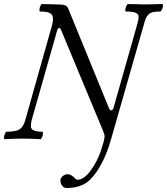

<svg xmlns="http://www.w3.org/2000/svg" viewBox="-27 -688 829 953"><path d="M303.2 245.1Q290.5 245.1 281.7 234.1Q272.9 223.1 272.9 208Q272.9 194.8 284.7 185.8Q296.4 176.8 310.1 176.8Q322.8 176.8 338.9 190.9Q350.6 204.1 357.9 204.1Q390.1 204.1 424.3 156.7Q458.5 109.4 476.1 53.2L487.8 14.2Q492.2 -5.4 492.2 -9.8Q492.2 -20 483.9 -40L275.9 -540Q272.9 -548.8 265.1 -548.8Q259.8 -548.8 255.9 -534.2L129.9 -90.8Q126 -73.2 126.2 -60.5Q126.5 -47.9 140.1 -41Q153.8 -34.2 183.1 -34.2Q187 -32.7 186.3 -24.4Q185.5 -16.1 181.6 -6.6Q177.7 2.9 173.8 2.9Q128.9 0 85 0Q41 0 -3.9 2.9Q-7.8 1.5 -7.1 -6.8Q-6.3 -15.1 -2.2 -24.7Q2 -34.2 5.9 -34.2Q51.8 -34.2 70.3 -46.1Q88.9 -58.1 98.1 -90.8L228 -550.8Q242.2 -595.7 231.4 -613.3Q220.7 -630.9 171.9 -630.9Q168 -632.3 168.7 -640.6Q169.4 -648.9 173.3 -658.4Q177.2 -668 181.2 -668Q234.9 -666 259.8 -666Q286.1 -666 297.1 -661.1Q308.1 -656.2 313 -642.1L513.2 -152.8Q518.1 -140.1 524.9 -140.1Q533.2 -140.1 537.1 -154.8L655.8 -573.2Q661.1 -592.3 661.1 -605Q661.1 -617.7 646.5 -624.3Q631.8 -630.9 598.1 -630.9Q594.2 -632.3 595 -640.6Q595.7 -648.9 600.1 -658.4Q604.5 -668 608.9 -668Q662.6 -666 693.8 -666Q721.2 -666 778.8 -668Q782.7 -666.5 782 -658.2Q781.2 -649.9 776.6 -640.4Q772 -630.9 768.1 -630.9Q746.1 -630.9 732.2 -627.7Q718.3 -624.5 710 -616Q701.7 -607.4 697.8 -598.9Q693.8 -590.3 689 -573.2L524.9 1Q485.4 139.6 418.9 205.1Q377.4 245.1 303.2 245.1Z"/></svg>

Font: Junicode SmCond
Style: Italic
Weight: 400
Width: 4
Italic angle: -11°
Designer: Peter S. Baker
Version: Version 2.206